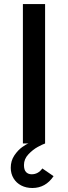

<svg xmlns="http://www.w3.org/2000/svg" viewBox="-20 -710 336 950"><path d="M93.3 0V-689.9H203.1V0ZM33.2 120.1Q33.2 85.4 51 59.1Q68.8 32.7 89.8 17.8Q110.8 2.9 120.6 0H203.1Q190.9 3.9 166.7 17.1Q142.6 30.3 120.6 53.5Q98.6 76.7 98.6 106.4Q98.6 130.9 109.1 141.6Q119.6 152.3 136.7 152.3Q168.9 152.3 189.5 123.5L245.1 161.6Q205.6 220.2 140.1 220.2Q109.4 220.2 85.2 207.8Q61 195.3 47.1 172.4Q33.2 149.4 33.2 120.1Z"/></svg>

Font: Acari Sans SemiBold
Style: Regular
Weight: 600
Designer: Alfredo Marco Pradil and Stefan Peev
Foundry: Hanken Design Co.
Version: Version 1.045;January 11, 2019;FontCreator 11.5.0.2425 64-bi